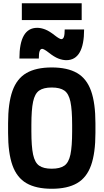

<svg xmlns="http://www.w3.org/2000/svg" viewBox="-20 -1157 640 1187"><path d="M300 10Q203 10 143.5 -24.5Q84 -59 57 -135Q30 -211 30 -335V-395Q30 -519 57 -595Q84 -671 143.5 -705.5Q203 -740 300 -740Q397 -740 456.5 -705.5Q516 -671 543 -595Q570 -519 570 -395V-335Q570 -211 543 -135Q516 -59 456.5 -24.5Q397 10 300 10ZM300 -114Q351 -114 378 -133Q405 -152 415.5 -202Q426 -252 426 -345V-385Q426 -478 415.5 -528Q405 -578 378 -597Q351 -616 300 -616Q249 -616 222 -597Q195 -578 184.5 -528Q174 -478 174 -385V-345Q174 -252 184.5 -202Q195 -152 222 -133Q249 -114 300 -114ZM390 -785Q367 -785 341 -795Q315 -805 281 -832Q267 -843 256.5 -849Q246 -855 241 -855Q230 -855 225 -841Q220 -827 220 -795H100Q100 -890 127.5 -937.5Q155 -985 210 -985Q233 -985 259 -975Q285 -965 319 -938Q333 -927 343.5 -921Q354 -915 359 -915Q370 -915 375 -929Q380 -943 380 -975H500Q500 -881 472.5 -833Q445 -785 390 -785ZM115 -1033V-1137H485V-1033Z"/></svg>

Font: M PLUS Code Latin Expanded
Style: Bold
Weight: 700
Width: 7
Designer: Coji Morishita
Foundry: UNDERFOREST DESIGN
Version: Version 1.002; ttfautohint (v1.8.3)